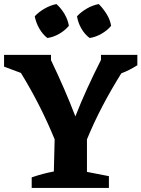

<svg xmlns="http://www.w3.org/2000/svg" viewBox="-35 -925 696 945"><path d="M121 0V-52Q176 -71 230 -81L234 -239Q166 -406 68 -566L-15 -597V-655H216V-629Q250 -558 280 -489Q310 -420 336 -352Q362 -419 394 -489Q426 -559 462 -630V-655H641V-604Q604 -580 562 -564Q512 -484 469.5 -403Q427 -322 393 -239V-79L501 -58V0ZM243 -905Q267 -883 283 -855.5Q299 -828 304 -798Q285 -775 256.5 -758.5Q228 -742 198 -738Q175 -756 158.5 -784.5Q142 -813 136 -845Q157 -867 185 -883Q213 -899 243 -905ZM451 -905Q473 -883 490 -855.5Q507 -828 512 -798Q493 -775 464 -758.5Q435 -742 406 -738Q382 -756 365.5 -784.5Q349 -813 344 -845Q365 -867 392.5 -883Q420 -899 451 -905Z"/></svg>

Font: Piazzolla
Style: Bold
Weight: 700
Designer: Juan Pablo del Peral
Foundry: Huerta Tipografica
Version: Version 1.330